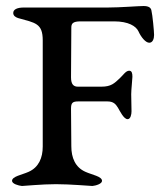

<svg xmlns="http://www.w3.org/2000/svg" viewBox="-20 -616 532 638"><path d="M53 2C60 2 119 -4 166 -4C214 -4 280 2 287 2C298 1 319 -5 319 -15C319 -30 286 -35 264 -45C230 -60 217 -92 217 -130L216 -255C216 -274 221 -279 240 -279H337C358 -279 365 -269 372 -258C378 -248 391 -220 404 -220C414 -220 417 -236 417 -246C417 -257 416 -288 416 -303C416 -318 420 -353 420 -361C420 -373 418 -381 409 -381C398 -381 389 -366 378 -356C360 -339 349 -328 317 -328H239C225 -328 216 -335 216 -359L217 -524C217 -537 221 -545 248 -545H359C407 -545 432 -529 440 -512C449 -492 464 -474 476 -474C488 -474 492 -488 492 -500C492 -511 487 -566 483 -582C481 -591 473 -596 457 -596C439 -596 380 -591 338 -591H59C38 -591 24 -585 24 -573C24 -564 31 -559 40 -556C97 -540 122 -539 122 -482V-129C122 -92 109 -60 75 -45C53 -35 20 -30 20 -15C20 -5 42 1 53 2Z"/></svg>

Font: EB Garamond SC 08
Style: Regular
Weight: 400
Version: Version 0.016